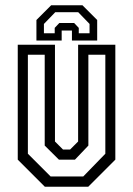

<svg xmlns="http://www.w3.org/2000/svg" viewBox="-20 -710 506 730"><path d="M150.5 0 47.5 -103V-540H189V-172L219.5 -141.5H246.5L277 -172V-540H418.5V-103L315.5 0ZM172.5 -39H296.5L380.5 -125.5V-502H316V-156.5L265 -103H204L150 -156.5V-502H86V-125.5ZM293.5 -690 349.5 -634V-556H253.5V-594H214.5V-556H118.5V-634L174.5 -690ZM277.5 -663.5H190L147 -619V-583.5H188V-604L205.5 -622.5H262L279.5 -604V-583.5H320.5V-619Z"/></svg>

Font: Tourney Condensed
Style: Regular
Weight: 400
Width: 3
Designer: Tyler Finck
Foundry: Etcetera Type Co
Version: Version 1.010; ttfautohint (v1.8.3)